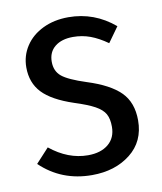

<svg xmlns="http://www.w3.org/2000/svg" viewBox="-68 -595 561 664"><g transform="rotate(-10 212.5 -263.0)"><path d="M378 -479 340 -426Q309 -448 280.5 -458.5Q252 -469 220 -469Q180 -469 156.5 -450Q133 -431 133 -397Q133 -364 155.5 -345.5Q178 -327 240 -307Q319 -282 355.5 -245.5Q392 -209 392 -146Q392 -72 338 -29.5Q284 13 203 13Q96 13 22 -58L68 -108Q131 -57 201 -57Q246 -57 272.5 -79Q299 -101 299 -140Q299 -168 289.5 -185Q280 -202 255.5 -215.5Q231 -229 184 -244Q109 -269 76 -304Q43 -339 43 -393Q43 -434 65 -467.5Q87 -501 126.5 -520Q166 -539 216 -539Q307 -539 378 -479Z"/></g></svg>

Font: Fira Sans Condensed
Style: Regular
Weight: 400
Width: 3
Designer: bBox Type GmbH & Carrois Corporate GbR & Edenspiekermann AG
Foundry: bBox Type GmbH & Carrois Corporate GbR & Edenspiekermann AG
Version: Version 4.301